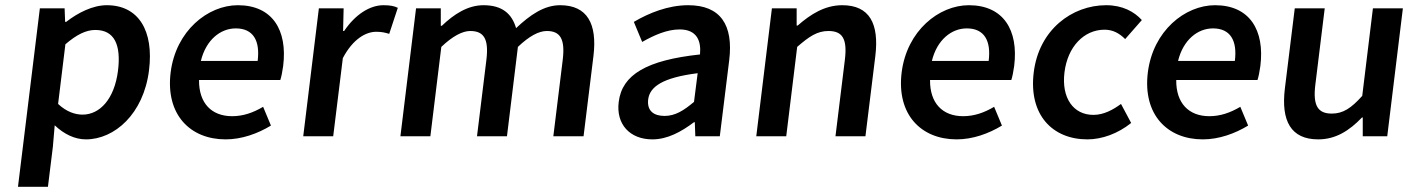

<svg xmlns="http://www.w3.org/2000/svg" viewBox="-20 -523 5418 737"><path d="M190 -42C226 -8 267 12 310 12C419 12 531 -85 552 -253C571 -405 512 -503 390 -503C336 -503 279 -474 234 -439H230L228 -491H133L49 194H164L183 40ZM203 -124 231 -353C274 -390 310 -408 346 -408C420 -408 445 -350 433 -252C419 -141 362 -83 297 -83C268 -83 235 -94 203 -124Z M635 -245C615 -83 710 12 846 12C908 12 969 -10 1020 -41L990 -113C951 -90 913 -77 871 -77C792 -77 743 -127 744 -216H1056C1060 -228 1064 -248 1067 -270C1084 -407 1026 -503 893 -503C778 -503 655 -405 635 -245ZM751 -289C771 -371 827 -414 885 -414C952 -414 979 -367 969 -289Z M1144 0H1259L1296 -300C1335 -374 1385 -401 1424 -401C1445 -401 1458 -398 1474 -393L1507 -493C1493 -500 1477 -503 1452 -503C1400 -503 1344 -468 1301 -404H1297L1299 -491H1204Z M1517 0H1632L1674 -343C1717 -384 1755 -404 1785 -404C1837 -404 1857 -374 1847 -293L1811 0H1926L1968 -343C2011 -384 2048 -404 2079 -404C2130 -404 2150 -374 2140 -293L2104 0H2220L2258 -308C2273 -432 2234 -503 2130 -503C2068 -503 2014 -465 1961 -415C1945 -470 1908 -503 1836 -503C1775 -503 1722 -468 1676 -424H1672V-491H1577Z M2355 -132C2344 -46 2398 12 2484 12C2542 12 2595 -17 2644 -54H2647L2649 0H2743L2779 -291C2796 -428 2745 -503 2622 -503C2544 -503 2471 -473 2413 -439L2445 -362C2491 -388 2540 -410 2589 -410C2655 -410 2672 -366 2667 -314C2463 -292 2368 -237 2355 -132ZM2468 -141C2474 -190 2523 -225 2658 -242L2644 -132C2604 -98 2571 -78 2531 -78C2490 -78 2463 -97 2468 -141Z M2883 0H2998L3040 -343C3086 -383 3117 -404 3160 -404C3214 -404 3233 -374 3223 -293L3187 0H3302L3340 -308C3355 -432 3318 -503 3213 -503C3146 -503 3091 -468 3042 -425H3038V-491H2943Z M3441 -245C3421 -83 3516 12 3652 12C3714 12 3775 -10 3826 -41L3796 -113C3757 -90 3719 -77 3677 -77C3598 -77 3549 -127 3550 -216H3862C3866 -228 3870 -248 3873 -270C3890 -407 3832 -503 3699 -503C3584 -503 3461 -405 3441 -245ZM3557 -289C3577 -371 3633 -414 3691 -414C3758 -414 3785 -367 3775 -289Z M3948 -245C3928 -82 4020 12 4154 12C4210 12 4271 -10 4322 -51L4283 -124C4253 -102 4217 -82 4177 -82C4100 -82 4054 -147 4066 -245C4078 -344 4141 -409 4220 -409C4251 -409 4276 -396 4299 -373L4363 -446C4334 -478 4289 -503 4226 -503C4095 -503 3968 -409 3948 -245Z M4386 -245C4366 -83 4461 12 4597 12C4659 12 4720 -10 4771 -41L4741 -113C4702 -90 4664 -77 4622 -77C4543 -77 4494 -127 4495 -216H4807C4811 -228 4815 -248 4818 -270C4835 -407 4777 -503 4644 -503C4529 -503 4406 -405 4386 -245ZM4502 -289C4522 -371 4578 -414 4636 -414C4703 -414 4730 -367 4720 -289Z M4912 -183C4897 -59 4935 12 5040 12C5107 12 5159 -21 5208 -72H5211V0H5305L5365 -491H5250L5209 -155C5166 -107 5135 -87 5092 -87C5039 -87 5019 -117 5029 -198L5065 -491H4950Z"/></svg>

Font: Falling Sky
Style: Obl
Weight: 400
Designer: Paul D. Hunt
Foundry: Adobe Systems Incorporated
Version: Version 1.02